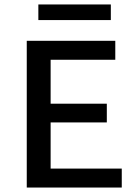

<svg xmlns="http://www.w3.org/2000/svg" viewBox="-20 -841 623 861"><path d="M526 -85V0H100V-658H497V-573H207V-376H459V-292H207V-85ZM152 -821H477V-751H152Z"/></svg>

Font: Ysabeau Semibold
Style: Regular
Weight: 600
Designer: Christian Thalmann (Catharsis Fonts)
Version: Version 0.003